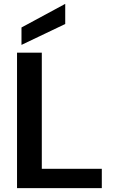

<svg xmlns="http://www.w3.org/2000/svg" viewBox="-20 -972 591 992"><path d="M68 0V-700H196V-100H506V0ZM91 -740V-830L317 -952V-848Z"/></svg>

Font: DeepMind Sans
Style: Bold
Weight: 700
Designer: Jonny Pinhorn / Modifications: Colophon Foundry
Foundry: Colophon Foundry
Version: Version 1.002; ttfautohint (v1.8.2)